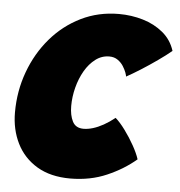

<svg xmlns="http://www.w3.org/2000/svg" viewBox="-50 -710 719 765"><g transform="rotate(5 310.0 -328.0)"><path d="M519.5 -92.5Q470.5 -50.5 404.5 -21.8Q338.5 7 258 7Q179.5 7 125.5 -25.2Q71.5 -57.5 44 -112.8Q16.5 -168 16.5 -236.5Q16.5 -322 44.8 -399Q73 -476 124 -535.5Q175 -595 244.2 -629Q313.5 -663 395.5 -663Q446 -663 492 -649.2Q538 -635.5 572.2 -607.2Q606.5 -579 620.5 -535Q598.5 -516.5 566.2 -493.8Q534 -471 501.5 -450.5Q469 -430 445 -417Q445 -421 440.8 -432.8Q436.5 -444.5 428 -458Q419.5 -471.5 405.5 -481.2Q391.5 -491 372 -491Q341.5 -491 316.8 -472.2Q292 -453.5 274.2 -422.8Q256.5 -392 247 -355Q237.5 -318 237.5 -281.5Q237.5 -244.5 250 -219.8Q262.5 -195 294 -195Q311.5 -195 331.5 -201Q351.5 -207 373.5 -219.2Q395.5 -231.5 418 -249.5Q436.5 -233.5 457.2 -205.2Q478 -177 495 -146.5Q512 -116 519.5 -92.5Z"/></g></svg>

Font: Grandstander Thin Black
Style: Italic
Weight: 900
Italic angle: -15°
Version: Version 1.200